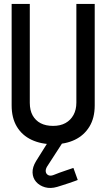

<svg xmlns="http://www.w3.org/2000/svg" viewBox="-20 -720 540 973"><path d="M297 -7H222V2L163 96Q144 127 145 154.5Q146 182 163 201.5Q180 221 208 229Q236 237 270 227Q277 225 294 219.5Q311 214 329.5 208Q348 202 361 197Q374 192 374 192L352 131Q352 131 341.5 134.5Q331 138 315 143.5Q299 149 282 155Q265 161 251 167Q235 173 224.5 167.5Q214 162 212 150.5Q210 139 218 125L297 3ZM460 -186V-700H367V-200Q367 -164 352.5 -137.5Q338 -111 312 -96.5Q286 -82 249 -82Q212 -82 186 -95.5Q160 -109 145.5 -135Q131 -161 131 -199V-700H39V-186Q39 -122 65.5 -78Q92 -34 140 -11.5Q188 11 250 11Q312 11 359 -11.5Q406 -34 433 -78Q460 -122 460 -186Z"/></svg>

Font: Advent Pro SemiBold
Style: Regular
Weight: 600
Designer: VivaRado, Andreas Kalpakidis
Foundry: VivaRado, Andreas Kalpakidis
Version: Version 3.000